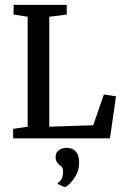

<svg xmlns="http://www.w3.org/2000/svg" viewBox="-20 -570 510 791"><path d="M34 0V-39L94 -48V-501L36 -510V-550H255V-510L183 -501V-48L364 -54L408 -181L458 -173L433 0ZM306 99Q306 137 283 168Q260 199 246 201L218 188V183Q240 173 240 135Q240 117 224 109Q209 96 209 78Q209 57 223.5 48Q238 39 252 39H255Q279 39 292.5 54.5Q306 70 306 99Z"/></svg>

Font: Aikya Medium
Style: Regular
Weight: 500
Designer: Neelakash Kshetrimayum (Latin subset based on Merriweather by Eben Sorkin)
Foundry: Brand New Type
Version: Version 1.00 b005